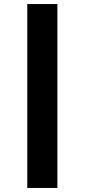

<svg xmlns="http://www.w3.org/2000/svg" viewBox="-20 -880 419 950"><path d="M264 -860V50H115V-860Z"/></svg>

Font: Sinkin Sans 700 Bold
Style: Bold
Weight: 700
Designer: Keith Bates
Foundry: K-Type
Version: Sinkin Sans (version 1.0)  by Keith Bates   •   © 2014   www